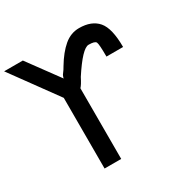

<svg xmlns="http://www.w3.org/2000/svg" viewBox="-187 -1062 1250 1250"><g transform="rotate(-30 437.5 -437.5)"><path d="M140.6 -875 312.5 -640.6Q312.5 -648.4 320.3 -664.1Q343.8 -695.3 351.6 -710.9Q398.4 -789.1 449.2 -832Q500 -875 562.5 -875Q656.2 -875 703.1 -820.3Q750 -765.6 750 -625H625Q625 -718.8 617.2 -734.4Q609.4 -750 562.5 -750Q515.6 -750 414.1 -593.8Q390.6 -546.9 375 -531.2V0H250V-531.2L0 -875Z"/></g></svg>

Font: CraftyPE
Style: Regular
Weight: 400
Designer: Erek Butcher
Foundry: Haunted Coop
Version: Version 0.018;April 4, 2024;FontCreator 15.0.0.2962 64-bit